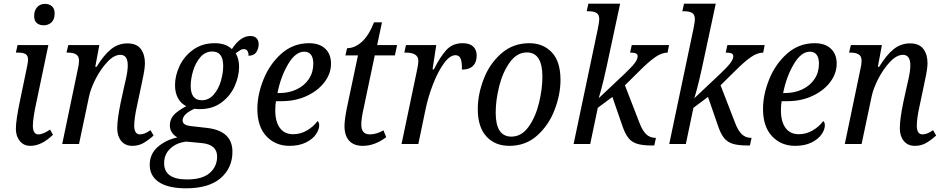

<svg xmlns="http://www.w3.org/2000/svg" viewBox="-20 -780 5107 1040"><path d="M165 -693Q165 -723 181 -741Q197 -759 224 -759Q247 -759 261.5 -746Q276 -733 276 -708Q276 -674 258.5 -658.5Q241 -643 217 -643Q193 -643 179 -655.5Q165 -668 165 -693ZM66 -82Q66 -130 90 -243L127 -421Q132 -446 132 -456Q132 -479 118.5 -487Q105 -495 78 -495H66L75 -536H242L175 -216Q169 -190 163.5 -154.5Q158 -119 158 -100Q158 -52 188 -52Q213 -52 251 -78L267 -50Q205 10 145 10Q108 10 87 -16.5Q66 -43 66 -82Z M615 -85Q615 -134 634 -226L651 -304Q653 -312 662.5 -354.5Q672 -397 672 -426Q672 -483 632 -483Q598 -483 562 -445Q526 -407 498.5 -353.5Q471 -300 462 -256L408 0H317L401 -403Q408 -431 408 -451Q408 -476 392 -485.5Q376 -495 348 -495H340L350 -536H518L496 -418H503Q543 -483 582 -514Q621 -545 670 -545Q720 -545 742.5 -515Q765 -485 765 -438Q765 -406 751 -344L747 -324L722 -206Q707 -139 707 -98Q707 -76 715 -64Q723 -52 737 -52Q764 -52 795 -75L812 -46Q783 -20 756.5 -5Q730 10 697 10Q658 10 636.5 -16.5Q615 -43 615 -85Z M791 113Q791 54 834.5 16Q878 -22 941 -36Q923 -45 911.5 -62Q900 -79 900 -101Q900 -132 919.5 -155Q939 -178 989 -205Q960 -219 944 -248.5Q928 -278 928 -319Q928 -370 952.5 -422.5Q977 -475 1026 -510.5Q1075 -546 1143 -546Q1203 -546 1236 -514Q1282 -585 1336 -585Q1358 -585 1369.5 -573Q1381 -561 1381 -541Q1381 -516 1368 -497Q1355 -478 1326 -478Q1327 -494 1320.5 -504Q1314 -514 1301 -514Q1291 -514 1282.5 -509Q1274 -504 1266.5 -498.5Q1259 -493 1257 -491Q1275 -461 1275 -418Q1275 -367 1251.5 -314Q1228 -261 1180 -225Q1132 -189 1063 -189Q1043 -189 1034 -191Q969 -163 969 -127Q969 -102 1014 -97L1102 -87Q1239 -71 1239 42Q1239 130 1175 185Q1111 240 988 240Q891 240 841 206.5Q791 173 791 113ZM1189 -423Q1189 -501 1130 -501Q1092 -501 1065.5 -470.5Q1039 -440 1026 -396.5Q1013 -353 1013 -315Q1013 -237 1073 -237Q1111 -237 1137.5 -267.5Q1164 -298 1176.5 -341.5Q1189 -385 1189 -423ZM1156 68Q1156 3 1073 -5L989 -13Q936 -7 902.5 24.5Q869 56 869 104Q869 192 993 192Q1076 192 1116 157Q1156 122 1156 68Z M1374 -190Q1374 -268 1408 -351.5Q1442 -435 1505.5 -490.5Q1569 -546 1654 -546Q1710 -546 1741.5 -516.5Q1773 -487 1773 -435Q1773 -382 1738 -335.5Q1703 -289 1642 -260.5Q1581 -232 1507 -232H1475Q1471 -212 1471 -183Q1471 -121 1496 -87Q1521 -53 1568 -53Q1608 -53 1643 -73.5Q1678 -94 1700 -124Q1704 -122 1706.5 -115.5Q1709 -109 1709 -102Q1709 -78 1691 -52Q1673 -26 1636.5 -8Q1600 10 1548 10Q1472 10 1423 -42Q1374 -94 1374 -190ZM1493 -276Q1545 -276 1587 -296Q1629 -316 1653 -352Q1677 -388 1677 -435Q1677 -467 1664.5 -483.5Q1652 -500 1628 -500Q1580 -500 1540 -431.5Q1500 -363 1483 -276Z M1846 -97Q1846 -129 1858 -191L1919 -480H1851L1860 -519Q1901 -519 1939 -552.5Q1977 -586 2006 -659H2049L2023 -536H2131L2119 -480H2010L1950 -195Q1937 -138 1937 -105Q1937 -52 1983 -52Q2001 -52 2021 -58Q2041 -64 2057 -74L2072 -37Q2010 10 1945 10Q1897 10 1871.5 -17.5Q1846 -45 1846 -97Z M2237 -391Q2246 -432 2246 -450Q2246 -495 2179 -495H2170L2179 -536H2343L2323 -404H2330Q2365 -474 2398.5 -510Q2432 -546 2486 -546Q2524 -546 2543 -528Q2562 -510 2562 -479Q2562 -443 2542 -423Q2522 -403 2482 -403Q2483 -442 2475.5 -461.5Q2468 -481 2447 -481Q2417 -481 2385 -437.5Q2353 -394 2326 -325Q2299 -256 2284 -183L2246 0H2155Z M2568 -189Q2568 -269 2600 -352Q2632 -435 2695.5 -490.5Q2759 -546 2847 -546Q2922 -546 2969 -496.5Q3016 -447 3016 -347Q3016 -269 2984.5 -186Q2953 -103 2890.5 -46.5Q2828 10 2739 10Q2661 10 2614.5 -41Q2568 -92 2568 -189ZM2918 -364Q2918 -496 2834 -496Q2780 -496 2741.5 -442.5Q2703 -389 2684 -313Q2665 -237 2665 -170Q2665 -40 2750 -40Q2805 -40 2843 -93Q2881 -146 2899.5 -222Q2918 -298 2918 -364Z M3445 -397 3365 -318 3444 -114Q3459 -74 3479.5 -53.5Q3500 -33 3533 -33L3524 8H3511Q3461 8 3431.5 -1Q3402 -10 3384 -32.5Q3366 -55 3352 -96L3297 -255L3218 -196L3177 0H3087L3217 -618Q3226 -662 3226 -675Q3226 -701 3211 -710Q3196 -719 3168 -719H3158L3167 -760H3339L3282 -494Q3246 -321 3223 -248L3362 -379Q3403 -418 3418.5 -439Q3434 -460 3434 -475Q3434 -486 3425 -490.5Q3416 -495 3393 -495L3402 -536H3604L3596 -495Q3565 -495 3530 -471Q3495 -447 3445 -397Z M3963 -397 3883 -318 3962 -114Q3977 -74 3997.5 -53.5Q4018 -33 4051 -33L4042 8H4029Q3979 8 3949.5 -1Q3920 -10 3902 -32.5Q3884 -55 3870 -96L3815 -255L3736 -196L3695 0H3605L3735 -618Q3744 -662 3744 -675Q3744 -701 3729 -710Q3714 -719 3686 -719H3676L3685 -760H3857L3800 -494Q3764 -321 3741 -248L3880 -379Q3921 -418 3936.5 -439Q3952 -460 3952 -475Q3952 -486 3943 -490.5Q3934 -495 3911 -495L3920 -536H4122L4114 -495Q4083 -495 4048 -471Q4013 -447 3963 -397Z M4113 -190Q4113 -268 4147 -351.5Q4181 -435 4244.5 -490.5Q4308 -546 4393 -546Q4449 -546 4480.5 -516.5Q4512 -487 4512 -435Q4512 -382 4477 -335.5Q4442 -289 4381 -260.5Q4320 -232 4246 -232H4214Q4210 -212 4210 -183Q4210 -121 4235 -87Q4260 -53 4307 -53Q4347 -53 4382 -73.5Q4417 -94 4439 -124Q4443 -122 4445.5 -115.5Q4448 -109 4448 -102Q4448 -78 4430 -52Q4412 -26 4375.5 -8Q4339 10 4287 10Q4211 10 4162 -42Q4113 -94 4113 -190ZM4232 -276Q4284 -276 4326 -296Q4368 -316 4392 -352Q4416 -388 4416 -435Q4416 -467 4403.5 -483.5Q4391 -500 4367 -500Q4319 -500 4279 -431.5Q4239 -363 4222 -276Z M4854 -85Q4854 -134 4873 -226L4890 -304Q4892 -312 4901.5 -354.5Q4911 -397 4911 -426Q4911 -483 4871 -483Q4837 -483 4801 -445Q4765 -407 4737.5 -353.5Q4710 -300 4701 -256L4647 0H4556L4640 -403Q4647 -431 4647 -451Q4647 -476 4631 -485.5Q4615 -495 4587 -495H4579L4589 -536H4757L4735 -418H4742Q4782 -483 4821 -514Q4860 -545 4909 -545Q4959 -545 4981.5 -515Q5004 -485 5004 -438Q5004 -406 4990 -344L4986 -324L4961 -206Q4946 -139 4946 -98Q4946 -76 4954 -64Q4962 -52 4976 -52Q5003 -52 5034 -75L5051 -46Q5022 -20 4995.5 -5Q4969 10 4936 10Q4897 10 4875.5 -16.5Q4854 -43 4854 -85Z"/></svg>

Font: Noto Serif Narrow
Style: Italic
Weight: 400
Width: 4
Italic angle: -12°
Designer: Monotype Design Team
Foundry: Monotype Imaging Inc.
Version: Version 1.001